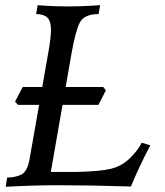

<svg xmlns="http://www.w3.org/2000/svg" viewBox="-20 -713 632 734"><path d="M2 1 7.3 -34.2Q36.6 -34.2 60.1 -44.9Q83.5 -55.7 92.3 -100.6L165 -513.7Q174.8 -568.8 174.8 -600.6Q174.8 -632.3 160.9 -645.8Q147 -659.2 118.2 -659.2L124 -693.4Q172.4 -688.5 242.7 -688.5Q300.3 -688.5 362.8 -693.4L356.9 -659.2Q302.2 -659.2 285.4 -627.2Q268.6 -595.2 253.4 -508.8L174.3 -55.7H271Q363.8 -57.6 405.3 -68.1Q446.8 -78.6 477.3 -108.9Q507.8 -139.2 522 -167.5L554.7 -157.2Q513.7 -80.6 480.5 0Q327.1 -4.9 202.6 -4.9Q110.8 -4.9 2 1ZM356.4 -312H48.8L37.6 -324.7L66.9 -380.4H374.5L384.8 -367.7Z"/></svg>

Font: Kelvinch
Style: Italic
Weight: 400
Italic angle: -10°
Designer: Paul James Miller
Foundry: High-Logic / Made with FontCreator
Version: Version 3.40;July 22, 2017;FontCreator 11.0.0.2388 64-bit